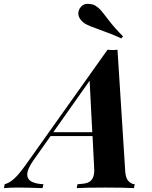

<svg xmlns="http://www.w3.org/2000/svg" viewBox="-112 -969 785 989"><path d="M349.6 -553.2 162.6 -288.1H363.3ZM283.2 0 287.1 -20Q319.3 -21.5 337.4 -27.3Q373.5 -39.6 373.5 -91.3Q373.5 -99.6 373 -104L364.7 -268.1H148.4L60.1 -143.1Q28.3 -98.1 28.3 -69.3Q28.3 -23.9 111.8 -20L106.9 0Q22.9 -2.9 -18.6 -2.9Q-60.1 -2.9 -91.8 0L-87.9 -20Q-62.5 -26.9 -37.6 -49.8Q-12.7 -72.8 24.9 -126L441.9 -712.9Q455.1 -711.4 468.8 -711.4Q482.4 -711.4 493.2 -712.9L533.2 -84Q535.6 -51.3 549.8 -36.1Q564 -21 582 -20L578.1 0Q526.4 -2.9 428.7 -2.9Q331.1 -2.9 283.2 0ZM298.3 -924.8Q313 -949.2 338.9 -949.2Q364.3 -949.2 379.9 -939.5Q395.5 -929.7 406.7 -917Q418 -904.3 449.2 -863.3Q480.5 -822.3 521.5 -782.2L513.2 -771Q461.9 -794.9 402.8 -815.4Q343.8 -835.9 326.2 -847.2Q309.1 -858.4 300.3 -872.1Q291.5 -885.7 291.5 -899.4Q291.5 -913.1 298.3 -924.8Z"/></svg>

Font: PlayfairDisplay-BoldItalic
Style: Bold Italic
Weight: 700
Italic angle: -14.9847°
Designer: Claus Eggers Sørensen
Foundry: Claus Eggers Sørensen
Version: Version 1.002;PS 001.002;hotconv 1.0.70;makeotf.lib2.5.58329